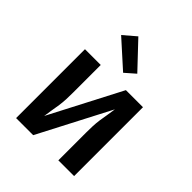

<svg xmlns="http://www.w3.org/2000/svg" viewBox="-213 -898 1025 1025"><g transform="rotate(45 300.0 -385.0)"><path d="M81 0V-520H200V-312Q200 -287 199 -262Q198 -237 194.5 -212.5Q191 -188 186.5 -163.5Q182 -139 179 -114L390 -520H519V0H400V-208Q400 -233 401 -258Q402 -283 405.5 -307.5Q409 -332 413.5 -356.5Q418 -381 421 -406L210 0ZM314 -575 164 -710 234 -770 371 -625Z"/></g></svg>

Font: Iosevka Fixed Extended
Style: Bold
Weight: 700
Width: 7
Monospace: yes
Designer: Belleve Invis
Foundry: Belleve Invis
Version: Version 24.1.1; ttfautohint (v1.8.4)